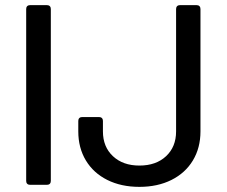

<svg xmlns="http://www.w3.org/2000/svg" viewBox="-20 -720 884 748"><path d="M82 -15V-685Q82 -692 86 -696Q90 -700 97 -700H163Q170 -700 174 -696Q178 -692 178 -685V-15Q178 -8 174 -4Q170 0 163 0H97Q90 0 86 -4Q82 -8 82 -15ZM285 -208V-249Q285 -256 289 -260Q293 -264 300 -264H366Q373 -264 377 -260Q381 -256 381 -249V-208Q381 -148 420 -111.5Q459 -75 523 -75Q588 -75 627 -111.5Q666 -148 666 -208V-685Q666 -692 670 -696Q674 -700 681 -700H746Q753 -700 757 -696Q761 -692 761 -685V-208Q761 -144 731.5 -95Q702 -46 648 -19Q594 8 523 8Q452 8 398 -19Q344 -46 314.5 -95Q285 -144 285 -208Z"/></svg>

Font: Barlow_Medium_SS
Style: Regular
Weight: 500
Designer: Jeremy Tribby
Foundry: Jeremy Tribby
Version: Version 1.101 August 23, 2024